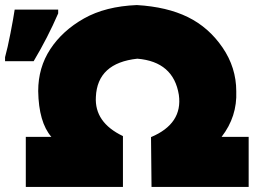

<svg xmlns="http://www.w3.org/2000/svg" viewBox="-94 -739 1023 759"><path d="M8 -198H109Q59 -256 57 -379Q57 -472 105 -545Q153 -618 238 -666Q323 -714 447 -719Q566 -712 648.5 -671.5Q731 -631 785.5 -551.5Q840 -472 840 -378Q844 -278 782 -198H889V0H505L503 -197Q629 -250 613 -364Q592 -495 449 -507Q291 -490 285 -356Q279 -255 392 -201V0H8ZM-74 -513Q-64 -549 -52.5 -608Q-41 -667 -36 -701H136V-686Q95 -591 39 -497H-74Z"/></svg>

Font: AtCorfu Sans
Style: AtCorfu Sans Black
Weight: 900
Designer: Kostas Teopoulos
Foundry: Kostas Teopoulos
Version: Version 1.00 July 8, 2025, initial release